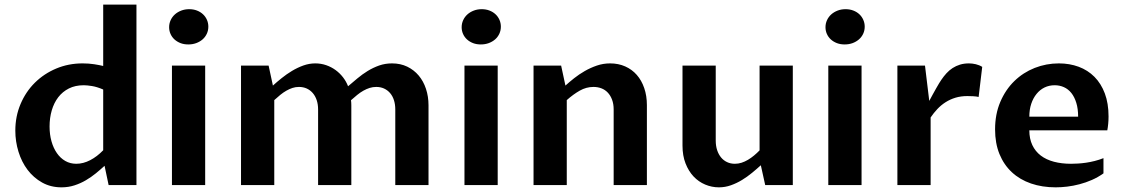

<svg xmlns="http://www.w3.org/2000/svg" viewBox="-20 -802 4873 832"><path d="M427.2 -414.1Q399.9 -425.8 378.4 -429.2Q356.9 -432.6 342.8 -432.6Q306.2 -432.6 278.6 -418.7Q251 -404.8 232.4 -380.6Q213.9 -356.4 204.3 -323.7Q194.8 -291 194.8 -253.9Q194.8 -219.2 203.1 -189.7Q211.4 -160.2 226.6 -138.4Q241.7 -116.7 262.9 -104.5Q284.2 -92.3 310.5 -92.3Q340.8 -92.3 370.8 -107.9Q400.9 -123.5 427.2 -150.9ZM427.2 -782.2H571.3V0H450.7L433.1 -83.5Q415.5 -67.4 395.5 -51Q375.5 -34.7 352.3 -21Q329.1 -7.3 302.7 1.2Q276.4 9.8 246.6 9.8Q199.7 9.8 162.6 -11Q125.5 -31.7 99.6 -65.9Q73.7 -100.1 60.1 -144.5Q46.4 -189 46.4 -235.8Q46.4 -297.9 69.1 -351.3Q91.8 -404.8 131.3 -443.8Q170.9 -482.9 223.9 -505.1Q276.9 -527.3 337.9 -527.3Q364.3 -527.3 387.9 -523.7Q411.6 -520 427.2 -516.1Z M725.1 -517.6H869.1V0H725.1ZM795.9 -609.4Q777.3 -609.4 762.2 -615.2Q747.1 -621.1 736.1 -631.1Q725.1 -641.1 719 -654.8Q712.9 -668.5 712.9 -684.1Q712.9 -700.2 719.5 -714.6Q726.1 -729 737.8 -739.5Q749.5 -750 765.4 -756.1Q781.2 -762.2 799.8 -762.2Q818.4 -762.2 833.5 -756.3Q848.6 -750.5 859.6 -740.2Q870.6 -730 876.7 -716.1Q882.8 -702.1 882.8 -686.5Q882.8 -669.9 876.2 -655.8Q869.6 -641.6 857.9 -631.3Q846.2 -621.1 830.3 -615.2Q814.5 -609.4 795.9 -609.4Z M1024.4 -517.6H1144L1162.6 -431.2Q1179.7 -446.8 1200.7 -463.6Q1221.7 -480.5 1245.1 -494.6Q1268.6 -508.8 1294.2 -518.1Q1319.8 -527.3 1346.2 -527.3Q1371.1 -527.3 1393.6 -519.5Q1416 -511.7 1434.3 -498.3Q1452.6 -484.9 1466.6 -466.8Q1480.5 -448.7 1488.3 -428.2Q1507.8 -444.8 1528.8 -462.4Q1549.8 -480 1573.2 -494.4Q1596.7 -508.8 1622.8 -518.1Q1648.9 -527.3 1678.7 -527.3Q1715.3 -527.3 1744.6 -513.2Q1773.9 -499 1794.4 -474.6Q1814.9 -450.2 1825.9 -417Q1836.9 -383.8 1836.9 -345.7V0H1692.9V-327.6Q1692.9 -350.1 1687 -368.2Q1681.2 -386.2 1670.2 -398.9Q1659.2 -411.6 1644 -418.5Q1628.9 -425.3 1610.4 -425.3Q1595.2 -425.3 1581.5 -420.9Q1567.9 -416.5 1554.4 -408.9Q1541 -401.4 1527.8 -390.6Q1514.6 -379.9 1501 -367.7Q1502.4 -357.4 1502.4 -345.7V0H1358.4V-327.6Q1358.4 -350.1 1352.3 -368.2Q1346.2 -386.2 1335.2 -398.9Q1324.2 -411.6 1309.1 -418.5Q1293.9 -425.3 1275.4 -425.3Q1260.7 -425.3 1247.3 -420.9Q1233.9 -416.5 1220.7 -408.9Q1207.5 -401.4 1194.6 -390.9Q1181.6 -380.4 1168.5 -368.2V0H1024.4Z M1992.7 -517.6H2136.7V0H1992.7ZM2063.5 -609.4Q2044.9 -609.4 2029.8 -615.2Q2014.6 -621.1 2003.7 -631.1Q1992.7 -641.1 1986.6 -654.8Q1980.5 -668.5 1980.5 -684.1Q1980.5 -700.2 1987.1 -714.6Q1993.7 -729 2005.4 -739.5Q2017.1 -750 2033 -756.1Q2048.8 -762.2 2067.4 -762.2Q2085.9 -762.2 2101.1 -756.3Q2116.2 -750.5 2127.2 -740.2Q2138.2 -730 2144.3 -716.1Q2150.4 -702.1 2150.4 -686.5Q2150.4 -669.9 2143.8 -655.8Q2137.2 -641.6 2125.5 -631.3Q2113.8 -621.1 2097.9 -615.2Q2082 -609.4 2063.5 -609.4Z M2292 -517.6H2411.6L2430.2 -431.2Q2446.8 -446.3 2468 -463.1Q2489.3 -480 2513.9 -494.1Q2538.6 -508.3 2566.2 -517.8Q2593.8 -527.3 2624 -527.3Q2659.7 -527.3 2689.2 -514.2Q2718.8 -501 2739.5 -477.3Q2760.3 -453.6 2771.7 -420.2Q2783.2 -386.7 2783.2 -346.7V0H2639.2V-327.6Q2639.2 -351.6 2632.3 -369.9Q2625.5 -388.2 2613.8 -400.6Q2602.1 -413.1 2586.2 -419.2Q2570.3 -425.3 2551.8 -425.3Q2520.5 -425.3 2492.2 -409.2Q2463.9 -393.1 2436 -368.2V0H2292Z M2937.5 -517.6H3081.5V-192.9Q3081.5 -169.9 3087.6 -151.4Q3093.8 -132.8 3104.7 -119.6Q3115.7 -106.4 3130.9 -99.4Q3146 -92.3 3164.6 -92.3Q3179.2 -92.3 3193.6 -96.9Q3208 -101.6 3221.4 -109.6Q3234.9 -117.7 3247.6 -128.2Q3260.3 -138.7 3271.5 -150.4V-517.6H3415.5V0H3295.9L3276.9 -85.9Q3259.3 -69.8 3238.8 -53Q3218.3 -36.1 3195.6 -22.2Q3172.9 -8.3 3147.7 0.7Q3122.6 9.8 3095.2 9.8Q3064.5 9.8 3035.9 -2.2Q3007.3 -14.2 2985.6 -37.1Q2963.9 -60.1 2950.7 -93.8Q2937.5 -127.4 2937.5 -170.9Z M3569.3 -517.6H3713.4V0H3569.3ZM3640.1 -609.4Q3621.6 -609.4 3606.4 -615.2Q3591.3 -621.1 3580.3 -631.1Q3569.3 -641.1 3563.2 -654.8Q3557.1 -668.5 3557.1 -684.1Q3557.1 -700.2 3563.7 -714.6Q3570.3 -729 3582 -739.5Q3593.8 -750 3609.6 -756.1Q3625.5 -762.2 3644 -762.2Q3662.6 -762.2 3677.7 -756.3Q3692.9 -750.5 3703.9 -740.2Q3714.8 -730 3720.9 -716.1Q3727.1 -702.1 3727.1 -686.5Q3727.1 -669.9 3720.5 -655.8Q3713.9 -641.6 3702.1 -631.3Q3690.4 -621.1 3674.6 -615.2Q3658.7 -609.4 3640.1 -609.4Z M3868.7 -517.6H3988.3L4006.8 -364.7Q4014.2 -378.4 4021.7 -392.3Q4029.3 -406.2 4036.4 -418.7Q4043.5 -431.2 4049.3 -440.9Q4055.2 -450.7 4059.1 -456.1Q4069.3 -471.2 4081.3 -484.4Q4093.3 -497.6 4107.9 -507.1Q4122.6 -516.6 4140.1 -522Q4157.7 -527.3 4178.7 -527.3Q4192.9 -527.3 4208.5 -523.7Q4224.1 -520 4236.3 -512.2L4220.7 -381.8Q4211.4 -384.3 4196.8 -385Q4182.1 -385.7 4171.9 -385.7Q4144 -385.7 4120.6 -378.7Q4097.2 -371.6 4077.6 -359.1Q4058.1 -346.7 4042 -329.6Q4025.9 -312.5 4012.7 -293V0H3868.7Z M4761.7 -50.8Q4737.8 -33.7 4711.4 -22.2Q4685.1 -10.7 4658.2 -3.7Q4631.3 3.4 4605 6.6Q4578.6 9.8 4554.7 9.8Q4496.1 9.8 4447.8 -6.8Q4399.4 -23.4 4364.7 -55.7Q4330.1 -87.9 4311 -134.5Q4292 -181.2 4292 -241.2Q4292 -307.6 4314.7 -360.6Q4337.4 -413.6 4375.5 -450.7Q4413.6 -487.8 4463.6 -507.6Q4513.7 -527.3 4568.4 -527.3Q4614.7 -527.3 4654.3 -512.7Q4693.8 -498 4722.7 -469Q4751.5 -439.9 4767.6 -397Q4783.7 -354 4783.7 -297.4Q4783.7 -280.8 4782.2 -265.4Q4780.8 -250 4778.3 -237.3H4440.4Q4440.4 -200.7 4453.4 -173.3Q4466.3 -146 4490 -127.9Q4513.7 -109.9 4547.1 -101.1Q4580.6 -92.3 4621.1 -92.3Q4634.3 -92.3 4650.9 -93.3Q4667.5 -94.2 4686 -96.9Q4704.6 -99.6 4723.9 -104.5Q4743.2 -109.4 4761.7 -116.7ZM4651.9 -296.4Q4651.9 -330.6 4644 -356.2Q4636.2 -381.8 4622.6 -398.9Q4608.9 -416 4590.3 -424.3Q4571.8 -432.6 4550.3 -432.6Q4526.4 -432.6 4506.3 -422.9Q4486.3 -413.1 4471.7 -395Q4457 -377 4448.7 -352.1Q4440.4 -327.1 4440.4 -296.4Z"/></svg>

Font: Proza Libre
Style: SemiBold
Weight: 600
Designer: Jasper de Waard
Foundry: Jasper de Waard
Version: Version 1.000; ttfautohint (v1.4.1.8-43bc) -l 8 -r 50 -G 200